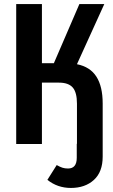

<svg xmlns="http://www.w3.org/2000/svg" viewBox="-20 -711 557 948"><path d="M487 -200V62Q487 138 443.5 177.5Q400 217 330 217Q264 217 214 177L260 104Q276 113 288 117Q300 121 316 121Q359 121 359 68V-1H360V-199Q360 -255 339 -279Q318 -303 271 -303H187V0H60V-691H187V-399H246L372 -691H495L360 -394Q425 -381 456 -332.5Q487 -284 487 -200Z"/></svg>

Font: Fira Sans Compressed Medium
Style: Regular
Weight: 500
Width: 1
Designer: bBox Type GmbH & Carrois Corporate GbR & Edenspiekermann AG
Foundry: bBox Type GmbH & Carrois Corporate GbR & Edenspiekermann AG
Version: Version 4.301